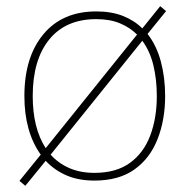

<svg xmlns="http://www.w3.org/2000/svg" viewBox="-20 -575 615 622"><path d="M515 -264Q515 -187 490.5 -124.5Q466 -62 415.5 -26Q365 10 286 10Q234 10 195 -7Q156 -24 128 -54L62 27L43 11L112 -74Q59 -148 59 -264Q59 -390 120.5 -464Q182 -538 292 -538Q341 -538 378 -523.5Q415 -509 441 -483L499 -555L518 -539L458 -465Q487 -428 501 -376Q515 -324 515 -264ZM86 -264Q86 -160 128 -95L424 -463Q401 -486 368.5 -499.5Q336 -513 292 -513Q193 -513 139.5 -447Q86 -381 86 -264ZM488 -264Q488 -317 477 -363Q466 -409 441 -443L144 -74Q169 -46 204.5 -30.5Q240 -15 286 -15Q356 -15 400.5 -47Q445 -79 466.5 -135.5Q488 -192 488 -264Z"/></svg>

Font: Noto Sans Cherokee Thin
Style: Regular
Weight: 100
Designer: Monotype Design Team
Foundry: Monotype Imaging Inc.
Version: Version 2.001; ttfautohint (v1.8.4.7-5d5b)